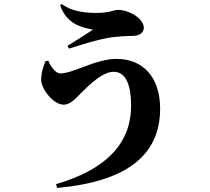

<svg xmlns="http://www.w3.org/2000/svg" viewBox="-20 -849 1040 952"><path d="M206 -546C192 -515 179 -466 186 -437C197 -393 249 -330 296 -330C331 -330 361 -367 384 -390C425 -430 488 -493 544 -493C606 -493 630 -423 630 -326C630 -128 494 -5 258 64L263 83C594 53 774 -70 774 -310C774 -463 692 -557 558 -557C452 -557 346 -485 278 -485C255 -485 227 -525 220 -548ZM441 -702C413 -683 354 -646 315 -622L322 -608C370 -623 468 -655 534 -664C563 -668 611 -671 637 -671C676 -671 693 -690 693 -712C693 -757 620 -800 565 -800C546 -800 522 -785 460 -785C412 -785 342 -788 286 -829L278 -824C310 -727 390 -712 441 -702Z"/></svg>

Font: Noto Serif KR Black
Style: Regular
Weight: 900
Version: Version 1.001;PS 1.001;hotconv 16.6.54;makeotf.lib2.5.65590